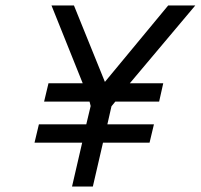

<svg xmlns="http://www.w3.org/2000/svg" viewBox="-20 -681 733 701"><path d="M141 -310 157 -377H282L168 -661H250L363 -382L594 -661H693L454 -377H576L561 -310H401L387 -293L372 -227H542L526 -160H356L319 0H243L280 -160H106L122 -227H295L311 -294L307 -310Z"/></svg>

Font: TitilliumWebItalic
Style: Italic
Weight: 400
Italic angle: -13°
Version: Version 1.001;PS 57.000;hotconv 1.0.70;makeotf.lib2.5.55311